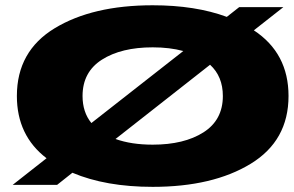

<svg xmlns="http://www.w3.org/2000/svg" viewBox="-20 -701 1115 728"><path d="M28 0 156.5 -101Q44 -187 44 -337Q44 -507 187.5 -594Q331 -681 559 -681Q721 -681 840 -637L887 -674H1054.5L942.5 -586Q1074 -499.5 1074 -337Q1074 -167.5 930.5 -80Q787 7.5 559 7.5Q381 7.5 254.5 -46L196.5 0ZM559 -152.5Q678 -152.5 751.5 -199.2Q825 -246 825 -337Q825 -411 776.5 -455.5L418 -174Q478 -152.5 559 -152.5ZM326.5 -234.5 675 -507.5Q623.5 -521.5 559 -521.5Q440 -521.5 366.5 -474.8Q293 -428 293 -337Q293 -275.5 326.5 -234.5Z"/></svg>

Font: Anybody UltraExpanded ExtraBold
Style: Regular
Weight: 800
Width: 9
Designer: Tyler Finck
Foundry: Etcetera Type Company
Version: Version 1.010; ttfautohint (v1.8.3) -l 8 -r 50 -G 200 -x 14 